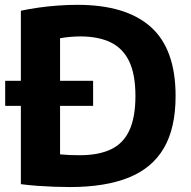

<svg xmlns="http://www.w3.org/2000/svg" viewBox="-20 -768 790 796"><path d="M1.5 -329V-433H366V-329ZM269.5 7.5Q238.5 7.5 204.5 6.2Q170.5 5 135.5 2.5Q100.5 0 66.5 -4.5V-723.5Q101 -731 140.2 -736.5Q179.5 -742 220.5 -745Q261.5 -748 301 -748Q502.5 -748 605.2 -656.2Q708 -564.5 708 -370Q708 -237.5 659.5 -154.2Q611 -71 513.5 -31.8Q416 7.5 269.5 7.5ZM311.5 -124.5Q388.5 -124.5 439.8 -148.8Q491 -173 516.2 -227.2Q541.5 -281.5 541.5 -370.5Q541.5 -459 515.8 -513.2Q490 -567.5 439 -592.2Q388 -617 312.5 -617Q293.5 -617 271 -615Q248.5 -613 229 -609.5V-128Q249.5 -126 269.8 -125.2Q290 -124.5 311.5 -124.5Z"/></svg>

Font: Encode Sans SC
Style: Bold
Weight: 700
Version: Version 3.002